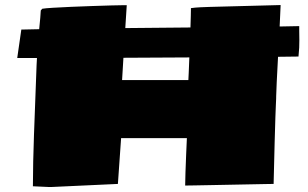

<svg xmlns="http://www.w3.org/2000/svg" viewBox="-20 -730 1222 761"><path d="M173.8 11.2 110.4 8.3Q110.4 -35.6 111.6 -90.1Q112.8 -144.5 114.7 -196.3Q114.7 -201.7 115.2 -209.5Q115.7 -217.3 115.7 -222.7L125 -471.7Q126 -487.3 126.5 -500Q125 -500 123.5 -500H48.3L64.5 -612.8Q85.9 -613.8 135.3 -614.3Q137.2 -636.2 139.6 -659.2L141.6 -688.5L147.5 -695.3Q158.7 -697.3 189.7 -699.2Q220.7 -701.2 262 -702.9Q303.2 -704.6 345.5 -706.1Q387.7 -707.5 422.1 -708.5Q456.5 -709.5 473.1 -709.5H482.4L476.6 -618.7Q540 -619.1 605.5 -619.9Q670.9 -620.6 734.9 -621.1Q735.8 -647 736.3 -667.5Q736.8 -688 736.8 -697.8Q753.4 -700.2 774.7 -701.2Q795.9 -702.1 811 -702.6L1092.3 -710Q1092.3 -707.5 1091.1 -683.8Q1089.8 -660.2 1088.4 -625Q1143.1 -626 1166 -626.5V-609.9Q1166 -599.6 1166.5 -571.5Q1167 -543.5 1163.1 -505.9Q1136.7 -505.4 1082 -504.9Q1079.1 -450.7 1076.9 -406.2Q1074.7 -361.8 1074.7 -350.1Q1074.7 -344.2 1074.5 -338.4Q1074.2 -332.5 1073.5 -316.4Q1072.8 -300.3 1071.5 -265.1Q1070.3 -230 1068.6 -166.5Q1066.9 -103 1064.5 -1Q1057.6 -1 1032 -0.5Q1006.3 0 969.7 0.7Q933.1 1.5 892.6 2.2Q852.1 2.9 814.7 3.7Q777.3 4.4 750.2 4.9Q723.1 5.4 713.9 5.4Q713.9 -12.2 715.1 -45.9Q716.3 -79.6 717.8 -117.2Q719.2 -154.8 720.7 -182.6H460L447.3 -1L183.6 11.2ZM463.9 -412.6H726.6Q727.1 -415.5 728 -441.2Q729 -466.8 730.5 -502.4Q665 -502 598.4 -501.7Q531.7 -501.5 469.2 -501Z"/></svg>

Font: Seymour One
Style: Regular
Weight: 400
Designer: Vernon Adams
Foundry: Vernon Adams
Version: Version 1.100; ttfautohint (v1.8.4.7-5d5b);gftools[0.9.33]